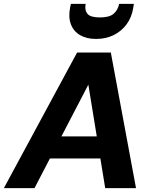

<svg xmlns="http://www.w3.org/2000/svg" viewBox="-45 -971 785 991"><path d="M-25 0 353 -700H527L657 0H498L411 -534L133 0ZM106 -153 165 -267H543L560 -153ZM451 -770Q402 -770 368.5 -789.5Q335 -809 321 -845.5Q307 -882 317 -933L321 -951H397Q391 -918 406.5 -899.5Q422 -881 471 -881Q519 -881 541 -899.5Q563 -918 570 -951H646L643 -932Q635 -881 608 -845Q581 -809 541 -789.5Q501 -770 451 -770Z"/></svg>

Font: DM Sans 24pt Black
Style: Italic
Weight: 900
Italic angle: -10°
Designer: Colophon Foundry, Jonny Pinhorn
Foundry: Colophon Foundry
Version: Version 4.004;gftools[0.9.30]